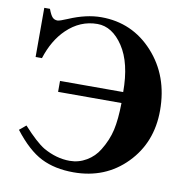

<svg xmlns="http://www.w3.org/2000/svg" viewBox="-80 -768 844 865"><g transform="rotate(10 342.5 -336.0)"><path d="M181 -376H470Q470 -509 420.5 -583.5Q371 -658 303 -658Q224 -658 163 -599Q110 -548 83 -463H54V-688H80Q90 -661 99 -651.5Q108 -642 122 -642Q132 -642 167 -657Q246 -691 315 -691Q457 -691 552.5 -586Q648 -481 648 -323Q648 -176 552.5 -78.5Q457 19 312 19Q226 19 163.5 -12.5Q101 -44 37 -127L67 -152Q128 -85 165 -63Q225 -29 286 -29Q327 -29 362.5 -50Q398 -71 419 -106Q448 -153 459 -202Q470 -251 471 -326H181Z"/></g></svg>

Font: STIX MathJax Alphabets
Style: Bold
Weight: 700
Designer: MicroPress Inc., with final additions and corrections provided by Coen Hoffman, Elsevier (retired)
Version: Version 1.1.1